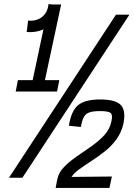

<svg xmlns="http://www.w3.org/2000/svg" viewBox="-20 -872 655 942"><path d="M111 -715 118 -771Q159 -767 186.5 -789Q214 -811 218 -852L277 -846Q269 -783 223 -746.5Q177 -710 111 -715ZM57 -423 68 -479H271L260 -423ZM131 -435 219 -850H280L191 -435ZM24 0 549 -800H615L90 0ZM253 50 261 8Q268 -26 294.5 -53Q321 -80 356.5 -104.5Q392 -129 428 -154Q464 -179 491 -208Q518 -237 526 -274Q534 -307 523.5 -317Q513 -327 471 -327Q437 -327 418.5 -320.5Q400 -314 391 -297Q382 -280 377 -249L318 -255Q329 -327 362.5 -355.5Q396 -384 471 -384Q547 -384 573 -356.5Q599 -329 585 -263Q575 -221 551 -188Q527 -155 494.5 -129.5Q462 -104 429 -82.5Q396 -61 369.5 -42Q343 -23 331 -4L529 -6L517 50Z"/></svg>

Font: Victor Mono Thin Light
Style: Italic
Weight: 300
Italic angle: -12°
Monospace: yes
Version: Version 1.561;gftools[0.9.30]